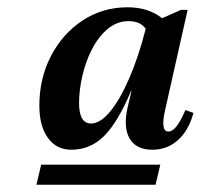

<svg xmlns="http://www.w3.org/2000/svg" viewBox="-20 -726 551 527"><path d="M176 -315Q135 -315 111.5 -347.5Q88 -380 88 -436Q88 -511 120 -572.5Q152 -634 207 -670Q262 -706 330 -706Q387 -706 425 -676L477 -699H495L433 -423Q420 -365 442 -365Q453 -365 464 -378.5Q475 -392 489 -424L511 -416Q498 -368 468.5 -341.5Q439 -315 398 -315Q354 -315 336 -345.5Q318 -376 330 -430L341 -477H340Q304 -391 266 -353Q228 -315 176 -315ZM197 -443Q197 -387 230 -387Q255 -387 282 -419.5Q309 -452 334.5 -510.5Q360 -569 380 -647Q365 -668 333 -668Q301 -668 275.5 -646.5Q250 -625 232.5 -591Q215 -557 206 -517.5Q197 -478 197 -443ZM80 -219 93 -274H420L407 -219Z"/></svg>

Font: Platypi SemiBold
Style: Italic
Weight: 600
Italic angle: -13°
Designer: David Sargent
Foundry: Bolt Cutter Type
Version: Version 1.200; ttfautohint (v1.8.4.7-5d5b)